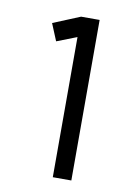

<svg xmlns="http://www.w3.org/2000/svg" viewBox="-59 -905 333 510"><g transform="rotate(10 107.5 -649.5)"><path d="M169 -433H119V-811L65 -790L46 -836L119 -866H169Z"/></g></svg>

Font: SUIT Light
Style: Regular
Weight: 300
Designer: Sunn Youn; Korean Glyphs from Source Han Sans (Sandoll Communications; Soo-young Jang, Joo-yeon Kang)
Foundry: Sunn
Version: Version 1.006